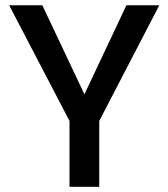

<svg xmlns="http://www.w3.org/2000/svg" viewBox="-20 -715 645 735"><path d="M246.1 -252 15.1 -694.8H142.1L303.2 -354L463.9 -694.8H589.8L359.9 -252V0H246.1Z"/></svg>

Font: SVN-Poppins Medium
Style: Regular
Weight: 500
Designer: Ninad Kale (Devanagari), Jonny Pinhorn (Latin)
Foundry: Indian Type Foundry
Version: Version 3.002 2017